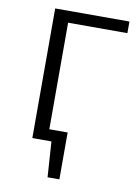

<svg xmlns="http://www.w3.org/2000/svg" viewBox="-92 -719 692 960"><g transform="rotate(10 254.0 -239.0)"><path d="M109 -658H486V-599H185V-58H278V180H218L206 0H109Z"/></g></svg>

Font: QiushuiShotai Bright
Style: Regular
Weight: 400
Designer: Christian Thalmann (Catharsis Fonts)
Version: Version 1.250;